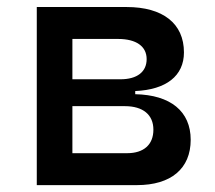

<svg xmlns="http://www.w3.org/2000/svg" viewBox="-20 -538 626 558"><path d="M86.9 0H377.9C477.1 0 534.2 -47.9 534.2 -131.8C534.2 -214.4 475.6 -262.2 373 -264.2V-273.4C462.9 -277.3 514.6 -317.4 514.6 -385.7C514.6 -469.7 453.6 -517.6 347.7 -517.6H86.9ZM190.4 -92.8V-229.5H342.8C395.5 -229.5 425.8 -204.6 425.8 -161.1C425.8 -117.7 397.9 -92.8 349.6 -92.8ZM190.4 -307.6V-424.8H323.2C376 -424.8 406.2 -403.3 406.2 -366.2C406.2 -329.1 378.4 -307.6 330.1 -307.6Z"/></svg>

Font: Cascadia Mono NF
Style: Regular
Weight: 400
Monospace: yes
Designer: Aaron Bell
Foundry: Saja Typeworks
Version: Version 2404.023